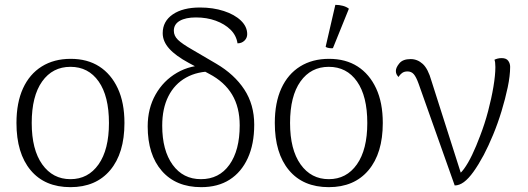

<svg xmlns="http://www.w3.org/2000/svg" viewBox="-20 -760 2180 793"><path d="M271 13Q165 13 106.5 -57Q48 -127 48 -252Q48 -336 75 -395Q102 -454 152.5 -485.5Q203 -517 272 -517Q341 -517 390 -485.5Q439 -454 466.5 -395Q494 -336 494 -252Q494 -127 435 -57Q376 13 271 13ZM271 -20Q344 -20 387 -81Q430 -142 430 -252Q430 -363 387.5 -423.5Q345 -484 271 -484Q197 -484 154 -423.5Q111 -363 111 -252Q111 -142 154.5 -81Q198 -20 271 -20Z M811 13Q707 13 648.5 -54Q590 -121 590 -238Q590 -312 622.5 -369.5Q655 -427 711 -459.5Q767 -492 839 -491L860 -465Q796 -466 748.5 -439.5Q701 -413 675.5 -362.5Q650 -312 650 -241Q650 -139 693 -79.5Q736 -20 810 -20Q885 -20 927.5 -79.5Q970 -139 970 -242Q970 -317 938.5 -369.5Q907 -422 844 -455L760 -500Q706 -529 679 -559Q652 -589 652 -623Q652 -672 693.5 -700.5Q735 -729 806 -729Q860 -729 904.5 -714.5Q949 -700 975 -675Q1001 -650 1001 -619Q1001 -603 989.5 -592Q978 -581 961 -581Q956 -614 932 -637.5Q908 -661 871 -674.5Q834 -688 789 -688Q747 -688 722.5 -674Q698 -660 698 -633Q698 -612 715 -595.5Q732 -579 774 -555L873 -497Q948 -453 989 -390.5Q1030 -328 1030 -245Q1030 -165 1003.5 -107Q977 -49 928.5 -18Q880 13 811 13Z M1338 13Q1232 13 1173.5 -57Q1115 -127 1115 -252Q1115 -336 1142 -395Q1169 -454 1219.5 -485.5Q1270 -517 1339 -517Q1408 -517 1457 -485.5Q1506 -454 1533.5 -395Q1561 -336 1561 -252Q1561 -127 1502 -57Q1443 13 1338 13ZM1338 -20Q1411 -20 1454 -81Q1497 -142 1497 -252Q1497 -363 1454.5 -423.5Q1412 -484 1338 -484Q1264 -484 1221 -423.5Q1178 -363 1178 -252Q1178 -142 1221.5 -81Q1265 -20 1338 -20ZM1355 -561Q1349 -560 1339 -561.5Q1329 -563 1325 -567L1365 -740Q1381 -740 1396 -736Q1411 -732 1421 -724Z M1858 6 1709 -414Q1699 -442 1689 -453.5Q1679 -465 1663 -465Q1649 -465 1640 -458Q1631 -451 1626 -442Q1622 -446 1618.5 -452Q1615 -458 1615 -467Q1615 -481 1629.5 -498.5Q1644 -516 1676 -516Q1704 -516 1726 -496Q1748 -476 1762 -426L1888 -31L1865 -35Q1879 -39 1896 -62Q1913 -85 1930 -120.5Q1947 -156 1963 -199Q1982 -248 1996 -301Q2010 -354 2018 -402Q2026 -450 2026 -483Q2026 -493 2025 -501.5Q2024 -510 2022 -513Q2027 -516 2035 -518Q2043 -520 2052 -520Q2071 -520 2079 -509Q2087 -498 2087 -484Q2087 -447 2077 -399.5Q2067 -352 2051.5 -301Q2036 -250 2016.5 -203Q1997 -156 1978 -120Q1956 -79 1935.5 -50.5Q1915 -22 1896 -8Q1877 6 1858 6Z"/></svg>

Font: Arima Light
Style: Regular
Weight: 300
Designer: Joana Correia and Natanael Gama
Foundry: NDISCOVER
Version: Version 1.101;gftools[0.9.23]